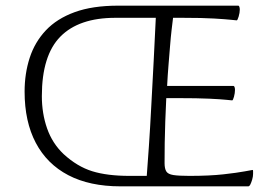

<svg xmlns="http://www.w3.org/2000/svg" viewBox="-20 -659 969 679"><path d="M406 0Q297 0 221.5 -39.5Q146 -79 106.5 -154Q67 -229 67 -335Q67 -399 85 -454.5Q103 -510 142 -551.5Q181 -593 244 -616Q307 -639 398 -639H823Q825 -639 826.5 -635Q828 -631 828 -625Q828 -614 824 -600.5Q820 -587 817 -587Q816 -587 797 -589Q778 -591 737 -593.5Q696 -596 625 -596H592Q590 -580 587 -554.5Q584 -529 581.5 -497.5Q579 -466 576 -430Q573 -394 571 -355H806Q808 -355 809.5 -351Q811 -347 811 -341Q811 -330 807.5 -317Q804 -304 801 -304Q799 -304 780.5 -306Q762 -308 720.5 -310Q679 -312 608 -312H568Q566 -270 564.5 -230Q563 -190 562.5 -153Q562 -116 562 -82Q562 -63 568 -53Q574 -43 593 -40Q612 -37 650 -37Q721 -37 770 -42.5Q819 -48 845.5 -53Q872 -58 873 -58Q875 -58 875 -54Q875 -50 875 -44Q875 -35 872 -24.5Q869 -14 865.5 -7Q862 0 858 0ZM438 -37H499Q502 -76 506.5 -141Q511 -206 515 -284.5Q519 -363 523.5 -444Q528 -525 531 -596H388Q259 -596 193.5 -529.5Q128 -463 128 -319Q128 -258 146.5 -205Q165 -152 205 -114Q253 -70 306 -53.5Q359 -37 438 -37Z"/></svg>

Font: Briem Hand Thin
Style: Regular
Weight: 100
Designer: Gunnlaugur SE Briem, Eben Sorkin
Foundry: Sorkin Type Co.
Version: Version 1.003